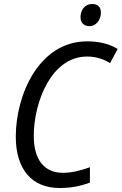

<svg xmlns="http://www.w3.org/2000/svg" viewBox="-20 -931 609 961"><path d="M428 -800C458 -800 485 -828 485 -868C485 -896 470 -911 441 -911C404 -911 383 -880 383 -845C383 -816 401 -800 428 -800ZM278 10C339 10 383 0 430 -17V-94C385 -78 341 -66 295 -66C201 -66 149 -132 149 -251C149 -415 234 -648 416 -648C463 -648 500 -634 531 -615L569 -686C526 -712 476 -724 416 -724C175 -724 59 -456 59 -247C59 -84 139 10 278 10Z"/></svg>

Font: Noto Sans SemiCondensed
Style: Italic
Weight: 400
Width: 4
Italic angle: -12°
Designer: Monotype Design Team
Foundry: Monotype Imaging Inc.
Version: Version 2.013